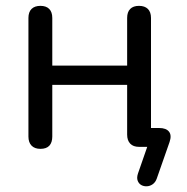

<svg xmlns="http://www.w3.org/2000/svg" viewBox="-20 -514 653 672"><path d="M528.5 111.5Q524 124 514.5 130.8Q505 137.5 494 138Q483 138.5 474.2 133.5Q465.5 128.5 461.8 118.2Q458 108 463 93L508 -36.5L514.5 0H466.5Q446.5 0 435.8 -11.2Q425 -22.5 425 -43V-217H163V-36Q163 -15.5 152.8 -4.2Q142.5 7 121.5 7Q101.5 7 90.5 -4.2Q79.5 -15.5 79.5 -36V-451Q79.5 -472 90.5 -482.8Q101.5 -493.5 121.5 -493.5Q141.5 -493.5 152.2 -482.8Q163 -472 163 -451V-284.5H425V-451Q425 -472 435.8 -482.8Q446.5 -493.5 466.5 -493.5Q486.5 -493.5 497.5 -482.8Q508.5 -472 508.5 -451V-51L493 -66H537Q561.5 -66 571.5 -53.2Q581.5 -40.5 573.5 -17Z"/></svg>

Font: Nunito ExtraLight
Style: Regular
Weight: 200
Designer: Vernon Adams
Foundry: Vernon Adams
Version: Version 3.602;April 4, 2023;FontCreator 14.0.0.2856 64-bit